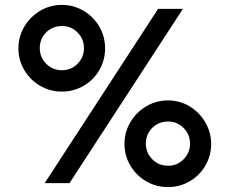

<svg xmlns="http://www.w3.org/2000/svg" viewBox="-20 -746 925 782"><path d="M55 -549Q55 -597 79 -637.5Q103 -678 143.5 -702Q184 -726 232 -726Q280 -726 320.5 -702Q361 -678 384.5 -637.5Q408 -597 408 -549Q408 -501 384.5 -460.5Q361 -420 320.5 -396.5Q280 -373 232 -373Q184 -373 143.5 -396.5Q103 -420 79 -460.5Q55 -501 55 -549ZM725 -710 263 0H162L624 -710ZM322 -550Q322 -587 296 -613.5Q270 -640 233 -640Q194 -640 168 -614Q142 -588 142 -550Q142 -513 168 -486.5Q194 -460 233 -460Q270 -460 296 -486.5Q322 -513 322 -550ZM487 -160Q487 -208 511 -248.5Q535 -289 575.5 -313Q616 -337 664 -337Q712 -337 752 -313Q792 -289 816 -248Q840 -207 840 -160Q840 -112 816.5 -71.5Q793 -31 752.5 -7.5Q712 16 664 16Q616 16 575.5 -7.5Q535 -31 511 -71.5Q487 -112 487 -160ZM754 -161Q754 -198 728 -224.5Q702 -251 665 -251Q626 -251 600 -225Q574 -199 574 -161Q574 -124 600 -97.5Q626 -71 665 -71Q702 -71 728 -97.5Q754 -124 754 -161Z"/></svg>

Font: Violet Sans
Style: Regular
Weight: 400
Designer: Calvin Waterman
Foundry: Violet Office
Version: Version 1.013